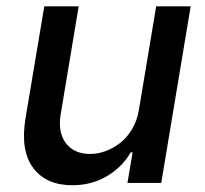

<svg xmlns="http://www.w3.org/2000/svg" viewBox="-20 -565 634 593"><path d="M409.1 -226.2 462.4 -545.5H568.9L478 0H373.6L389.6 -94.5H383.9Q357.2 -48.7 310 -20.8Q262.8 7.1 203.5 7.1Q122.5 7.1 82.6 -46.2Q42.6 -99.4 58.6 -198.5L116.8 -545.5H223L167.3 -211.3Q158.4 -155.9 183.6 -122.7Q208.8 -89.5 258.5 -89.5Q281.6 -89.5 305.2 -98Q328.8 -106.5 350.3 -122.9Q371.8 -139.2 387.8 -166Q403.8 -192.8 409.1 -226.2Z"/></svg>

Font: Karasuma Gothic
Style: Medium Italic
Weight: 500
Italic angle: 9.39998°
Designer: Rasmus Andersson / Ryoko Nishizuka
Foundry: Genbu
Version: Version 1.00